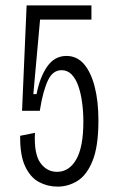

<svg xmlns="http://www.w3.org/2000/svg" viewBox="-20 -680 438 714"><path d="M194 14Q157 14 125 -3Q93 -20 73.5 -61.5Q54 -103 55 -175L110 -186Q106 -108 130 -74.5Q154 -41 192 -41Q237 -41 263.5 -87Q290 -133 290 -228Q290 -263 285.5 -297.5Q281 -332 271.5 -359.5Q262 -387 246.5 -403Q231 -419 209 -419Q193 -419 180.5 -410Q168 -401 159 -382.5Q150 -364 142 -335.5Q134 -307 128 -268H62L79 -660H320V-607H129L104 -330H116Q128 -393 155.5 -432.5Q183 -472 227 -472Q266 -472 292 -442Q318 -412 332 -358Q346 -304 346 -232Q346 -136 324.5 -82.5Q303 -29 268.5 -7.5Q234 14 194 14Z"/></svg>

Font: Bricolage Grotesque 24pt Condensed ExtraLight
Style: Regular
Weight: 250
Width: 3
Designer: Mathieu Triay
Foundry: Atelier Triay
Version: Version 1.001;gftools[0.9.33.dev8+g029e19f]